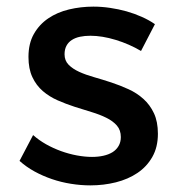

<svg xmlns="http://www.w3.org/2000/svg" viewBox="-20 -556 581 580"><path d="M406 -402Q370.5 -423 329.5 -435.5Q288.5 -448 253 -448Q236 -448 221.8 -445Q207.5 -442 197 -435.2Q186.5 -428.5 180.8 -417.8Q175 -407 175 -392Q175 -373 187.2 -360.5Q199.5 -348 219.2 -339Q239 -330 264.5 -322.8Q290 -315.5 316.5 -306.8Q343 -298 368.2 -286.5Q393.5 -275 413.2 -257.2Q433 -239.5 445 -214Q457 -188.5 457 -152Q457 -111.5 440.2 -82Q423.5 -52.5 395.2 -33.5Q367 -14.5 330 -5.2Q293 4 253 4Q224 4 194.2 -0.8Q164.5 -5.5 136.8 -15Q109 -24.5 84 -38.2Q59 -52 39 -70L80 -148Q97.5 -132.5 119.2 -120.2Q141 -108 164.5 -99.5Q188 -91 212.2 -86.5Q236.5 -82 258 -82Q276.5 -82 292.2 -85.5Q308 -89 319.8 -96.2Q331.5 -103.5 338.2 -115Q345 -126.5 345 -142Q345 -163 333 -176.8Q321 -190.5 301.2 -200.2Q281.5 -210 256.5 -217.5Q231.5 -225 205.2 -233.5Q179 -242 154 -253Q129 -264 109.2 -281Q89.5 -298 77.8 -323Q66 -348 66 -384Q66 -424.5 82.2 -453.2Q98.5 -482 125.8 -500.5Q153 -519 188.5 -527.5Q224 -536 262 -536Q287 -536 312.5 -532.2Q338 -528.5 362 -521.8Q386 -515 408 -505.2Q430 -495.5 448 -483Z"/></svg>

Font: Argentum Sans
Style: Regular
Weight: 400
Designer: Julieta Ulanovsky, Owen Earl, Chris M. Simpson, Rasmus Andersson, Cristiano Sobral
Foundry: The Argentum Sans Project Authors
Version: Version 3.135; ttfautohint (v1.8.4.7-5d5b-dirty)